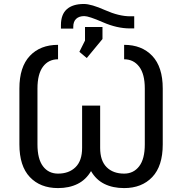

<svg xmlns="http://www.w3.org/2000/svg" viewBox="-20 -936 915 966"><path d="M604.5 -710.4Q693.4 -710.4 746.1 -654.8Q798.8 -599.1 798.8 -490.7V-209.5Q798.8 -100.6 746.1 -45.2Q693.4 10.3 604.5 10.3Q547.4 10.3 505.1 -10.7Q462.9 -31.7 438 -75.2Q412.6 -31.7 370.4 -10.7Q328.1 10.3 272 10.3Q182.6 10.3 130.1 -45.2Q77.6 -100.6 77.6 -209.5V-490.7Q77.6 -599.1 130.1 -654.8Q182.6 -710.4 272 -710.4V-637.7Q224.1 -637.7 196.3 -600.6Q168.5 -563.5 168.5 -490.7V-209.5Q168.5 -136.2 196.3 -99.4Q224.1 -62.5 272 -62.5Q327.1 -62.5 360.1 -95Q393.1 -127.4 393.1 -191.9V-404.8H483.9V-191.9Q483.9 -127.4 516.4 -95Q548.8 -62.5 604.5 -62.5Q651.9 -62.5 680.2 -99.4Q708.5 -136.2 708.5 -209.5V-490.7Q708.5 -563.5 680.2 -600.6Q651.9 -637.7 604.5 -637.7ZM655.3 -854V-793H633.8Q568.8 -793 497.8 -824Q426.8 -855 404.3 -855Q377.9 -855 363.3 -841.3Q348.6 -827.6 348.6 -800.8V-792H286.6V-809.6Q286.6 -863.3 316.2 -889.6Q345.7 -916 402.3 -916Q439 -916 508.8 -885Q578.6 -854 634.8 -854ZM416.5 -644 379.4 -675.3 407.7 -731.9V-800.3H495.6V-739.7Z"/></svg>

Font: Roboto Web
Style: Regular
Weight: 400
Designer: Google
Version: Version 1.200310; 2013